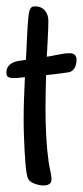

<svg xmlns="http://www.w3.org/2000/svg" viewBox="-27 -566 256 592"><path d="M131.8 -12.2Q131.8 -6.8 129.4 -3.2Q127 0.5 123.3 2.4Q119.6 4.4 115.5 5.1Q111.3 5.9 107.4 5.9Q102.1 5.9 95 4.6Q87.9 3.4 81.1 1Q74.2 -1.5 68.6 -5.1Q63 -8.8 60.1 -14.2Q57.1 -19 54.9 -32.5Q52.7 -45.9 51.3 -63.7Q49.8 -81.5 48.8 -101.8Q47.9 -122.1 47.1 -140.6Q46.4 -159.2 46.1 -174.1Q45.9 -189 45.9 -196.3Q45.9 -230.5 47.1 -262.5Q48.3 -294.4 49.8 -328.1Q47.4 -328.1 44.9 -327.6Q42.5 -327.1 40 -327.1Q33.7 -326.2 27.1 -325.7Q20.5 -325.2 13.7 -325.2Q5.4 -325.2 -1 -328.1Q-7.3 -331.1 -7.3 -341.3Q-7.3 -353.5 -2 -360.8Q3.4 -368.2 11.7 -372.3Q20 -376.5 29.8 -378.2Q39.6 -379.9 48.8 -380.9Q50.3 -380.9 50.8 -381.1Q51.3 -381.3 52.7 -381.3Q53.2 -387.2 53.7 -395.8Q54.2 -404.3 54.7 -414.6Q55.2 -430.7 56.2 -449Q57.1 -467.3 58.1 -484.1Q59.1 -501 60.5 -513.9Q62 -526.9 63.5 -532.2Q65.9 -538.6 69.1 -542.5Q72.3 -546.4 81.1 -546.4Q100.6 -546.4 111.3 -533.7Q122.1 -521 122.1 -502.4Q122.1 -481 120.8 -459.5Q119.6 -438 118.7 -416L117.2 -391.1Q129.4 -392.6 141.6 -395.5Q153.3 -397.9 165.3 -399.9Q177.2 -401.9 188.5 -401.9Q198.2 -401.9 203.6 -396.7Q209 -391.6 209 -381.8Q209 -371.1 205.1 -360.8Q201.2 -350.6 191.4 -345.2H191.9Q189.9 -344.2 180.2 -342.5Q170.4 -340.8 158 -339.4Q145.5 -337.9 133.5 -336.4Q121.6 -335 115.7 -334.5H115.2Q114.3 -307.1 113.8 -280.5Q113.3 -253.9 113.3 -226.6Q113.3 -189 115.5 -146.7Q117.7 -104.5 123 -66.4L127 -44.4Q128.9 -36.1 130.4 -28.1Q131.8 -20 131.8 -12.2Z"/></svg>

Font: Just Another Hand
Style: Regular
Weight: 400
Designer: Astigmatic (AOETI)
Foundry: Astigmatic (AOETI)
Version: Version 1.000